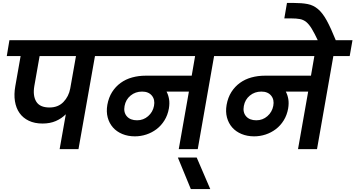

<svg xmlns="http://www.w3.org/2000/svg" viewBox="-20 -1013 2414 1304"><path d="M316 -283Q375 -283 411 -320.5Q447 -358 457 -412L496 -632H249L213 -428Q202 -362 226.5 -322.5Q251 -283 316 -283ZM44 -740H754L735 -632H625L513 0H385L427 -237Q398 -208 359 -191Q320 -174 269 -174Q215 -174 175.5 -193Q136 -212 112.5 -245.5Q89 -279 81.5 -325.5Q74 -372 84 -428L120 -632H26Z M911 -196Q954 -196 986 -224Q1018 -252 1026 -294Q1034 -336 1011.5 -363.5Q989 -391 945 -391Q900 -391 867 -364Q834 -337 826 -293Q818 -250 841.5 -223Q865 -196 911 -196ZM712 -740H1564L1545 -632H1434L1323 0H1194L1263 -391H1111Q1123 -369 1128 -340.5Q1133 -312 1127 -276Q1119 -231 1097 -195.5Q1075 -160 1043.5 -136Q1012 -112 974 -99.5Q936 -87 896 -87Q849 -87 810.5 -103Q772 -119 747 -147.5Q722 -176 711.5 -215Q701 -254 709 -301Q718 -351 741.5 -388Q765 -425 799.5 -450Q834 -475 877.5 -487Q921 -499 970 -499H1282L1305 -632H694Z M1188 57H1316L1408 271H1276Z M1721 -196Q1764 -196 1796 -224Q1828 -252 1836 -294Q1844 -336 1821.5 -363.5Q1799 -391 1755 -391Q1710 -391 1677 -364Q1644 -337 1636 -293Q1628 -250 1651.5 -223Q1675 -196 1721 -196ZM1522 -740H2374L2355 -632H2244L2133 0H2004L2073 -391H1921Q1933 -369 1938 -340.5Q1943 -312 1937 -276Q1929 -231 1907 -195.5Q1885 -160 1853.5 -136Q1822 -112 1784 -99.5Q1746 -87 1706 -87Q1659 -87 1620.5 -103Q1582 -119 1557 -147.5Q1532 -176 1521.5 -215Q1511 -254 1519 -301Q1528 -351 1551.5 -388Q1575 -425 1609.5 -450Q1644 -475 1687.5 -487Q1731 -499 1780 -499H2092L2115 -632H1504Z M2140 -736Q2116 -787 2097.5 -817.5Q2079 -848 2060 -863.5Q2041 -879 2017 -883.5Q1993 -888 1959 -888H1911L1929 -993H1975Q2030 -993 2069 -985.5Q2108 -978 2139.5 -951.5Q2171 -925 2199 -874Q2227 -823 2262 -736H2140Z"/></svg>

Font: SVN-Poppins SemiBold
Style: Italic
Weight: 600
Italic angle: -10°
Designer: Ninad Kale (Devanagari), Jonny Pinhorn (Latin)
Foundry: Indian Type Foundry
Version: Version 3.002 2017; ttfautohint (v1.8.3)